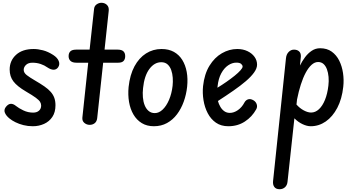

<svg xmlns="http://www.w3.org/2000/svg" viewBox="-20 -898 2562 1381"><path d="M216 10Q180.5 10 148.8 2Q117 -6 91.2 -18.8Q65.5 -31.5 48 -46Q24.5 -65 15.5 -86.2Q6.5 -107.5 21.5 -128Q38.5 -150 56.8 -151.2Q75 -152.5 95.5 -135.5Q114.5 -120 147.8 -104Q181 -88 218.5 -88Q245 -88 260.5 -102Q276 -116 276 -138.5Q276 -152.5 268.5 -165Q261 -177.5 237.8 -194.8Q214.5 -212 166.5 -240Q103.5 -277 76.5 -312.5Q49.5 -348 49.5 -397.5Q49.5 -461.5 95.2 -503.5Q141 -545.5 222 -545.5Q253 -545.5 289 -536.2Q325 -527 363 -502.5Q393 -483 402.5 -459Q412 -435 398.5 -414.5Q386 -396.5 365.8 -396.5Q345.5 -396.5 319.5 -414Q300.5 -428 272.8 -437.5Q245 -447 213.5 -447Q183.5 -447 167 -431.2Q150.5 -415.5 150.5 -395.5Q150.5 -374.5 173 -357.2Q195.5 -340 230 -320Q270.5 -296.5 299 -276.8Q327.5 -257 345 -237Q362.5 -217 370.8 -193.8Q379 -170.5 379 -141Q379 -90.5 356.5 -57Q334 -23.5 296.8 -6.8Q259.5 10 216 10Z M625 0Q603.5 0 586.8 -14Q570 -28 572.5 -52.5L614.5 -447H529.5Q501 -447 487.2 -459.8Q473.5 -472.5 473.5 -494Q473.5 -516.5 486.2 -528.8Q499 -541 527 -541H624.5L656.5 -833Q658.5 -855 675 -866.5Q691.5 -878 709.5 -878Q733 -878 749 -862.8Q765 -847.5 762 -820L732 -541H827.5Q855 -541 867.8 -528.8Q880.5 -516.5 880.5 -494Q880.5 -472 868.8 -459.5Q857 -447 830.5 -447H722L679 -47.5Q676 -23.5 661 -11.8Q646 0 625 0Z M1087 10Q1036.5 10 999.8 -12.5Q963 -35 940 -74.2Q917 -113.5 908.2 -164.5Q899.5 -215.5 905 -272.5Q914.5 -360 947.2 -420.8Q980 -481.5 1030.2 -513.5Q1080.5 -545.5 1142 -545.5Q1193.5 -545.5 1230.8 -524.8Q1268 -504 1291 -467Q1314 -430 1323 -380.8Q1332 -331.5 1326 -274Q1320 -218 1301.5 -166.8Q1283 -115.5 1253 -75.8Q1223 -36 1181.2 -13Q1139.5 10 1087 10ZM1009 -264.5Q1005 -230.5 1007.8 -198.2Q1010.5 -166 1020.8 -140.5Q1031 -115 1049.2 -99.8Q1067.5 -84.5 1093.5 -84.5Q1123.5 -84.5 1150.2 -110Q1177 -135.5 1196 -180Q1215 -224.5 1221.5 -281Q1224.5 -309 1222.5 -338.8Q1220.5 -368.5 1211.5 -394Q1202.5 -419.5 1185 -435Q1167.5 -450.5 1140 -450.5Q1090.5 -450.5 1054.2 -401.5Q1018 -352.5 1009 -264.5Z M1622.5 10Q1570 10 1533.2 -15.5Q1496.5 -41 1474.2 -83.5Q1452 -126 1443.8 -177Q1435.5 -228 1440.5 -278.5Q1450 -365.5 1486.5 -425Q1523 -484.5 1576 -515Q1629 -545.5 1686.5 -545.5Q1728 -545.5 1760.2 -530Q1792.5 -514.5 1810.8 -489Q1829 -463.5 1829 -433Q1829 -406.5 1807.5 -376.5Q1786 -346.5 1748 -314Q1710 -281.5 1658.5 -245.8Q1607 -210 1547.5 -171.5Q1553.5 -149.5 1564.8 -130Q1576 -110.5 1593.2 -98.2Q1610.5 -86 1633 -86Q1662.5 -86 1691.2 -106Q1720 -126 1738 -160.5Q1747.5 -178 1764.5 -183.5Q1781.5 -189 1802.5 -177Q1820.5 -166.5 1826.5 -147.8Q1832.5 -129 1823 -112Q1793 -57.5 1741.2 -23.8Q1689.5 10 1622.5 10ZM1544 -267Q1577.5 -287.5 1609.8 -310Q1642 -332.5 1668 -353.5Q1694 -374.5 1709.5 -392Q1725 -409.5 1725 -419Q1725 -429 1714.8 -438.2Q1704.5 -447.5 1680 -447.5Q1649.5 -447.5 1620.8 -428Q1592 -408.5 1571.5 -370.8Q1551 -333 1545 -278Z M1991 463Q1965.5 463 1953.5 447.2Q1941.5 431.5 1944 405L2037 -480Q2040 -508 2056.5 -524.5Q2073 -541 2094.5 -541Q2117.5 -541 2131.2 -528.5Q2145 -516 2144 -491L2137.5 -426.5Q2153 -458 2174.2 -486.5Q2195.5 -515 2222.5 -533Q2249.5 -551 2282.5 -551Q2332 -551 2366 -526.5Q2400 -502 2420 -461.8Q2440 -421.5 2447.2 -372.5Q2454.5 -323.5 2449 -274Q2439.5 -186 2406 -122.2Q2372.5 -58.5 2323 -24.2Q2273.5 10 2215 10Q2187.5 10 2155.5 -5.2Q2123.5 -20.5 2097.5 -47L2048 410Q2045.5 434.5 2029.8 448.8Q2014 463 1991 463ZM2112.5 -146Q2136.5 -119 2165.2 -103.8Q2194 -88.5 2217.5 -88.5Q2248.5 -88.5 2274.2 -112.5Q2300 -136.5 2317.5 -179.8Q2335 -223 2342 -282Q2346 -314.5 2343.2 -345Q2340.5 -375.5 2331.5 -399.8Q2322.5 -424 2306.8 -438Q2291 -452 2268 -452Q2243.5 -452 2221 -431.8Q2198.5 -411.5 2179 -375.2Q2159.5 -339 2143.8 -289.8Q2128 -240.5 2116.5 -182.5Z"/></svg>

Font: Edu SA Hand Medium
Style: Regular
Weight: 500
Designer: Tina and Corey Anderson, Eben Sorkin, Mirko Velimirovic
Foundry: Google for Education
Version: Version 2.000